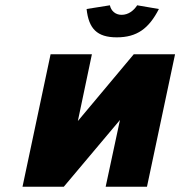

<svg xmlns="http://www.w3.org/2000/svg" viewBox="-20 -705 681 725"><path d="M65 0H221L433 -252L379 0H535L641 -500H485L274 -248L327 -500H171ZM307 -671 395 -685C399 -665 415 -649 439 -649C465 -649 485 -665 498 -685L580 -671C542 -597 497 -564 421 -564C346 -564 315 -597 307 -671Z"/></svg>

Font: LT Wave Mono Black
Style: Italic
Weight: 900
Designer: Daniel Lyons
Version: Version 2.5 (Glyphs App)